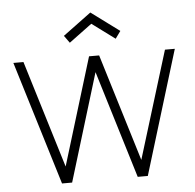

<svg xmlns="http://www.w3.org/2000/svg" viewBox="-52 -782 848 834"><g transform="rotate(-5 372.0 -364.5)"><path d="M272 -606 249 -638 372 -729 495 -638 472 -606 372 -680ZM185 0 20 -540H64L207 -72L350 -540H394L537 -72L681 -540H724L559 0H515L372 -469L229 0Z"/></g></svg>

Font: Manrope ExtraLight ExtraLight
Style: Regular
Weight: 250
Version: Version 4.501